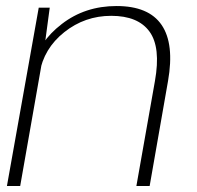

<svg xmlns="http://www.w3.org/2000/svg" viewBox="-20 -617 654 637"><path d="M3 0H47L126 -449.5L145 -591.5H108.5ZM432.5 0H476.5L537.5 -348.5Q559 -471.5 516.2 -534.2Q473.5 -597 366.5 -597Q262 -597 184.8 -537.2Q107.5 -477.5 94 -402L111 -373Q125 -456 193.2 -510.2Q261.5 -564.5 349 -564.5Q438 -564.5 476 -512.2Q514 -460 494 -348Z"/></svg>

Font: Anybody SemiExpanded ExtraLight
Style: Italic
Weight: 250
Width: 6
Italic angle: -10°
Version: Version 1.113;gftools[0.9.25]